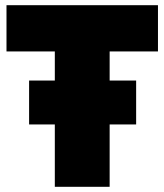

<svg xmlns="http://www.w3.org/2000/svg" viewBox="-20 -719 633 739"><path d="M191 -240H92V-409H191V-521H5V-699H588V-521H402V-409H504V-240H402V0H191Z"/></svg>

Font: Prompt ExtraBold
Style: Regular
Weight: 800
Designer: Katatrad Team
Foundry: CadsonDemak
Version: Version 1.001